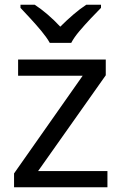

<svg xmlns="http://www.w3.org/2000/svg" viewBox="-20 -786 510 806"><path d="M431 0H39V-58L327 -468H56V-536H424V-470L140 -68H431ZM189 -606Q176 -629 154 -655.5Q132 -682 108 -708Q84 -734 66 -753V-766H126Q152 -749 180 -725Q208 -701 233 -674Q260 -701 288 -725Q316 -749 342 -766H404V-753Q385 -734 360.5 -708Q336 -682 313.5 -655.5Q291 -629 279 -606Z"/></svg>

Font: Noto Sans Tifinagh Tawellemmet
Style: Regular
Weight: 400
Designer: JamraPatel
Foundry: JamraPatel LLC
Version: Version 2.006; ttfautohint (v1.8.4.7-5d5b)